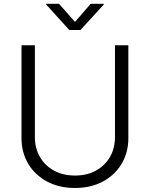

<svg xmlns="http://www.w3.org/2000/svg" viewBox="-20 -962 776 994"><path d="M368.2 11.2Q286.1 11.2 223.6 -22.2Q161.1 -55.7 126.2 -114Q91.3 -172.4 91.3 -247.1V-727.5H160.6V-252Q160.6 -194.8 186.5 -149.9Q212.4 -105 259 -79.1Q305.7 -53.2 368.2 -53.2Q430.7 -53.2 477.3 -79.1Q523.9 -105 549.6 -149.9Q575.2 -194.8 575.2 -252V-727.5H644.5V-247.1Q644.5 -172.4 609.6 -114Q574.7 -55.7 512.5 -22.2Q450.2 11.2 368.2 11.2ZM285.6 -942.4 368.2 -848.6 449.7 -942.4H517.1V-938.5L396.5 -806.6H338.9L219.2 -938.5V-942.4Z"/></svg>

Font: Inter Light
Style: Regular
Weight: 300
Designer: Rasmus Andersson
Foundry: rsms
Version: Version 4.000;git-a52131595